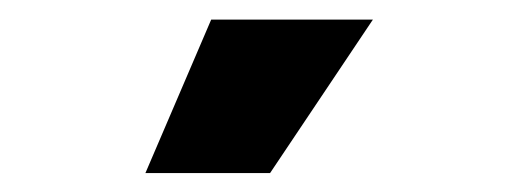

<svg xmlns="http://www.w3.org/2000/svg" viewBox="-20 -793 537 199"><path d="M259.9 -613.6H130.7L198.9 -772.7H366.5Z"/></svg>

Font: Linik Sans Black
Style: Regular
Weight: 900
Designer: Fonts by Rasmus Andersson / Changes by Cristiano Sobral with parts from Marc Monis
Foundry: rsms
Version: Version 3.020; ttfautohint (v1.6)